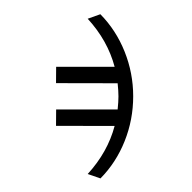

<svg xmlns="http://www.w3.org/2000/svg" viewBox="-169 -735 1170 1170"><g transform="rotate(45 416.0 -149.5)"><path d="M625 -101 372 151 302 80 567 -185Q537 -222 514 -245Q491 -268 454 -298L188 -33L118 -104L370 -356Q227 -439 47 -447L82 -521Q218 -520 347.5 -464.5Q477 -409 577 -309Q678 -208 733.5 -79Q789 50 790 186L716 222Q708 42 625 -101Z"/></g></svg>

Font: M PLUS 1p Medium
Style: Regular
Weight: 500
Version: Version 1.062